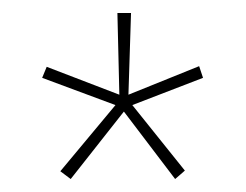

<svg xmlns="http://www.w3.org/2000/svg" viewBox="-20 -780 379 296"><path d="M182 -760 178 -634 287 -678 293 -660 184 -618 265 -517 250 -504 171 -608 89 -504 73 -516 158 -618 45 -660 52 -677 164 -634 161 -760Z"/></svg>

Font: Noto Sans Gujarati UI ExtraCondensed Thin
Style: Regular
Weight: 100
Width: 2
Designer: Jelle Bosma - Monotype Design Team, Universal Thirst
Foundry: Monotype Imaging Inc.
Version: Version 2.106; ttfautohint (v1.8.4.7-5d5b)